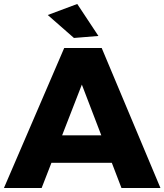

<svg xmlns="http://www.w3.org/2000/svg" viewBox="-25 -941 823 961"><path d="M296.3 -700.6H484.1L778.1 0H583L384.7 -517.6L183.4 0H-5.3ZM175 -263.7H584.3V-126H175ZM361.7 -921.1 467.6 -761 345.1 -751 214 -865.9Z"/></svg>

Font: Alexandria
Style: Regular
Weight: 400
Designer: Mohamed Gaber
Foundry: Kief Type Foundry
Version: Version 5.100